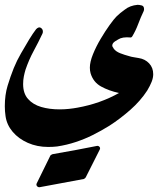

<svg xmlns="http://www.w3.org/2000/svg" viewBox="-25 -610 660 797"><path d="M331 126Q329 130 323 133Q277 141 231.5 150Q186 159 140 167Q133 168 128.5 162.5Q124 157 128 150L184 36Q185 34 188 32.5Q191 31 193 30Q240 22 285.5 13.5Q331 5 376 -4Q383 -6 388 -0.5Q393 5 388 13ZM573 -572Q573 -569 572.5 -567.5Q572 -566 571 -563Q559 -538 548.5 -510Q538 -482 524 -459Q521 -454 516 -454.5Q511 -455 505 -455H499Q487 -455 475 -451Q466 -447 453.5 -439Q441 -431 441 -421Q441 -417 443.5 -414Q446 -411 447 -408Q456 -396 474 -389Q492 -382 511 -377Q520 -374 530.5 -372.5Q541 -371 551 -369Q577 -365 594 -347Q611 -329 611 -302Q611 -287 604.5 -270.5Q598 -254 586 -234Q558 -191 516 -154Q474 -117 429 -88Q413 -78 395 -68Q377 -58 359 -49Q327 -33 289.5 -20.5Q252 -8 212 -2Q203 -1 194 -0.5Q185 0 175 0Q129 0 90.5 -17Q52 -34 27.5 -63Q3 -92 -2 -128Q-5 -148 -5 -169Q-5 -216 6.5 -254Q18 -292 32 -327Q45 -359 62.5 -389Q80 -419 96 -446Q104 -459 111 -469.5Q118 -480 125 -489Q136 -500 144.5 -494.5Q153 -489 153 -479Q153 -476 152.5 -474Q152 -472 151 -470Q134 -434 114.5 -398Q95 -362 81 -321Q77 -308 74 -293Q71 -278 71 -261Q71 -222 91.5 -199Q112 -176 146 -166Q180 -156 222 -156Q242 -156 261 -158Q280 -160 296 -163Q391 -180 469 -224Q427 -233 394.5 -251Q362 -269 351 -306Q348 -317 348 -329Q348 -353 361 -385Q374 -417 393 -449Q412 -481 430 -506Q448 -531 458 -541Q466 -549 474.5 -556Q483 -563 493 -570Q514 -587 546 -590Q553 -590 563 -587.5Q573 -585 573 -572Z"/></svg>

Font: Aref Ruqaa Ink
Style: Bold
Weight: 700
Designer: Abdullah Aref
Version: Version 1.005